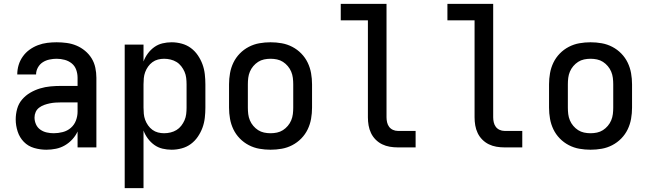

<svg xmlns="http://www.w3.org/2000/svg" viewBox="-20 -760 3340 990"><path d="M219 12Q187 12 156 3Q125 -6 103 -28.5Q81 -51 71 -82Q61 -113 61 -144Q61 -172 68.5 -199Q76 -226 94 -247Q112 -268 136 -282Q160 -296 186.5 -304Q213 -312 240.5 -314.5Q268 -317 295 -317H380V-359Q380 -380 373 -400Q366 -420 350 -433Q334 -446 313.5 -451.5Q293 -457 272 -457Q254 -457 235 -453Q216 -449 200.5 -439Q185 -429 175.5 -412Q166 -395 166 -376H69Q69 -401 76 -424.5Q83 -448 97.5 -468.5Q112 -489 132 -503.5Q152 -518 175.5 -527Q199 -536 223.5 -539Q248 -542 272 -542Q298 -542 324 -538.5Q350 -535 374 -525Q398 -515 418.5 -498Q439 -481 452.5 -459Q466 -437 471.5 -411Q477 -385 477 -359V0H380V-82Q370 -60 353 -41.5Q336 -23 314.5 -10.5Q293 2 268.5 7Q244 12 219 12ZM257 -73Q280 -73 303.5 -79Q327 -85 345 -100.5Q363 -116 371.5 -138.5Q380 -161 380 -184V-232H295Q280 -232 265.5 -231Q251 -230 236.5 -227Q222 -224 208 -219Q194 -214 182 -205Q170 -196 164 -182.5Q158 -169 158 -154Q158 -136 165.5 -119Q173 -102 188 -91.5Q203 -81 221 -77Q239 -73 257 -73Z M623 210V-530H720V-443Q728 -465 742.5 -484.5Q757 -504 776 -517.5Q795 -531 818 -536.5Q841 -542 865 -542Q891 -542 917 -535Q943 -528 964 -512.5Q985 -497 1000 -475Q1015 -453 1024 -428.5Q1033 -404 1036 -377.5Q1039 -351 1039 -325V-205Q1039 -179 1036 -152.5Q1033 -126 1024 -101.5Q1015 -77 1000 -55Q985 -33 964 -17.5Q943 -2 917 5Q891 12 865 12Q841 12 818 6.5Q795 1 776 -12.5Q757 -26 742.5 -45.5Q728 -65 720 -87V210ZM826 -73Q843 -73 859.5 -77Q876 -81 890 -89.5Q904 -98 914.5 -111.5Q925 -125 931.5 -140Q938 -155 940 -171.5Q942 -188 942 -205V-325Q942 -342 940 -358.5Q938 -375 931.5 -390Q925 -405 914.5 -418.5Q904 -432 890 -440.5Q876 -449 859.5 -453Q843 -457 826 -457Q810 -457 794.5 -453Q779 -449 766 -439.5Q753 -430 743.5 -416.5Q734 -403 728.5 -388Q723 -373 721.5 -357Q720 -341 720 -325V-205Q720 -189 721.5 -173Q723 -157 728.5 -142Q734 -127 743.5 -113.5Q753 -100 766 -90.5Q779 -81 794.5 -77Q810 -73 826 -73Z M1375 12Q1346 12 1317.5 7Q1289 2 1263 -11.5Q1237 -25 1216.5 -46Q1196 -67 1183.5 -93Q1171 -119 1166 -147.5Q1161 -176 1161 -205V-325Q1161 -354 1166 -382.5Q1171 -411 1183.5 -437Q1196 -463 1216.5 -484Q1237 -505 1263 -518.5Q1289 -532 1317.5 -537Q1346 -542 1375 -542Q1404 -542 1432.5 -537Q1461 -532 1487 -518.5Q1513 -505 1533.5 -484Q1554 -463 1566.5 -437Q1579 -411 1584 -382.5Q1589 -354 1589 -325V-205Q1589 -176 1584 -147.5Q1579 -119 1566.5 -93Q1554 -67 1533.5 -46Q1513 -25 1487 -11.5Q1461 2 1432.5 7Q1404 12 1375 12ZM1375 -73Q1392 -73 1408.5 -76.5Q1425 -80 1439 -89Q1453 -98 1464 -111Q1475 -124 1481.5 -139.5Q1488 -155 1490 -171.5Q1492 -188 1492 -205V-325Q1492 -342 1490 -358.5Q1488 -375 1481.5 -390.5Q1475 -406 1464 -419Q1453 -432 1439 -441Q1425 -450 1408.5 -453.5Q1392 -457 1375 -457Q1358 -457 1341.5 -453.5Q1325 -450 1311 -441Q1297 -432 1286 -419Q1275 -406 1268.5 -390.5Q1262 -375 1260 -358.5Q1258 -342 1258 -325V-205Q1258 -188 1260 -171.5Q1262 -155 1268.5 -139.5Q1275 -124 1286 -111Q1297 -98 1311 -89Q1325 -80 1341.5 -76.5Q1358 -73 1375 -73Z M2123 0H2031Q2010 0 1989.5 -3.5Q1969 -7 1950.5 -16Q1932 -25 1917 -40Q1902 -55 1893 -74Q1884 -93 1880.5 -113.5Q1877 -134 1877 -155V-655H1737V-740H1973V-155Q1973 -142 1976 -129Q1979 -116 1986.5 -106Q1994 -96 2006 -90.5Q2018 -85 2031 -85H2123Z M2673 0H2581Q2560 0 2539.5 -3.5Q2519 -7 2500.5 -16Q2482 -25 2467 -40Q2452 -55 2443 -74Q2434 -93 2430.5 -113.5Q2427 -134 2427 -155V-655H2287V-740H2523V-155Q2523 -142 2526 -129Q2529 -116 2536.5 -106Q2544 -96 2556 -90.5Q2568 -85 2581 -85H2673Z M3025 12Q2996 12 2967.5 7Q2939 2 2913 -11.5Q2887 -25 2866.5 -46Q2846 -67 2833.5 -93Q2821 -119 2816 -147.5Q2811 -176 2811 -205V-325Q2811 -354 2816 -382.5Q2821 -411 2833.5 -437Q2846 -463 2866.5 -484Q2887 -505 2913 -518.5Q2939 -532 2967.5 -537Q2996 -542 3025 -542Q3054 -542 3082.5 -537Q3111 -532 3137 -518.5Q3163 -505 3183.5 -484Q3204 -463 3216.5 -437Q3229 -411 3234 -382.5Q3239 -354 3239 -325V-205Q3239 -176 3234 -147.5Q3229 -119 3216.5 -93Q3204 -67 3183.5 -46Q3163 -25 3137 -11.5Q3111 2 3082.5 7Q3054 12 3025 12ZM3025 -73Q3042 -73 3058.5 -76.5Q3075 -80 3089 -89Q3103 -98 3114 -111Q3125 -124 3131.5 -139.5Q3138 -155 3140 -171.5Q3142 -188 3142 -205V-325Q3142 -342 3140 -358.5Q3138 -375 3131.5 -390.5Q3125 -406 3114 -419Q3103 -432 3089 -441Q3075 -450 3058.5 -453.5Q3042 -457 3025 -457Q3008 -457 2991.5 -453.5Q2975 -450 2961 -441Q2947 -432 2936 -419Q2925 -406 2918.5 -390.5Q2912 -375 2910 -358.5Q2908 -342 2908 -325V-205Q2908 -188 2910 -171.5Q2912 -155 2918.5 -139.5Q2925 -124 2936 -111Q2947 -98 2961 -89Q2975 -80 2991.5 -76.5Q3008 -73 3025 -73Z"/></svg>

Font: Lode Dark
Style: Bold
Weight: 700
Monospace: yes
Designer: Belleve Invis
Foundry: Belleve Invis
Version: Version 29.2.0; ttfautohint (v1.8.3)